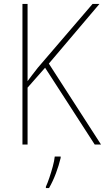

<svg xmlns="http://www.w3.org/2000/svg" viewBox="-20 -734 533 975"><path d="M493 0H461L209 -390L120 -289V0H94V-714H120V-322Q129 -335 142.5 -352Q156 -369 172 -390L450 -714H485L228 -411ZM288 68Q279 106 264 146Q249 186 229 221H213V214Q221 197 230.5 169Q240 141 248 111.5Q256 82 258 61H288Z"/></svg>

Font: Noto Sans Telugu SemiCondensed Thin
Style: Regular
Weight: 100
Width: 4
Designer: Jelle Bosma - Monotype Design Team
Foundry: Monotype Imaging Inc.
Version: Version 2.005; ttfautohint (v1.8.4.7-5d5b)